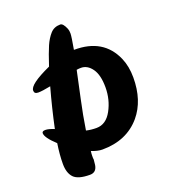

<svg xmlns="http://www.w3.org/2000/svg" viewBox="-137 -850 849 956"><g transform="rotate(-20 287.0 -372.0)"><path d="M140 -477Q95 -468 74 -468Q53 -468 53 -485Q51 -518 168 -571Q190 -638 204.5 -671Q219 -704 239 -726.5Q259 -749 292 -749Q307 -749 321 -715Q325 -705 325 -689.5Q325 -674 313 -607H315Q469 -608 524 -482Q544 -436 544 -377Q544 -255 480 -179Q406 -92 277 -92Q252 -92 220 -105Q218 -91 218 -82V-68Q218 -65 219 -61Q218 -45 216 -32Q210 5 176 5Q113 5 90 -19.5Q67 -44 67 -92Q67 -140 76 -199Q25 -246 25 -270Q25 -281 42.5 -281Q60 -281 89 -269Q111 -373 140 -477ZM315 -511Q304 -511 292 -509Q278 -442 261 -364.5Q244 -287 232 -209Q257 -203 286 -203Q337 -203 367 -258Q397 -313 397 -378.5Q397 -444 373 -477.5Q349 -511 315 -511Z"/></g></svg>

Font: Leckerli One
Style: Regular
Weight: 400
Version: Version 1.001